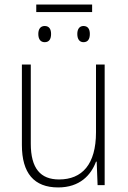

<svg xmlns="http://www.w3.org/2000/svg" viewBox="-20 -812 562 842"><path d="M384 -792H139V-759H384ZM176 -698C158 -698 148 -685 148 -663C148 -640 158 -627 176 -627C195 -627 204 -640 204 -663C204 -685 195 -698 176 -698ZM346 -698C329 -698 319 -685 319 -663C319 -640 329 -627 346 -627C365 -627 374 -640 374 -663C374 -685 365 -698 346 -698ZM439 -529H401V-232C401 -91 340 -25 239 -25C158 -25 115 -73 115 -182V-529H76V-176C76 -53 129 10 235 10C330 10 379 -44 401 -103H404L408 0H439Z"/></svg>

Font: Noto Sans SemiCondensed ExtraLight
Style: Regular
Weight: 200
Width: 4
Designer: Monotype Design Team
Foundry: Monotype Imaging Inc.
Version: Version 2.013